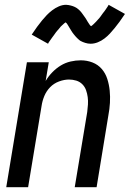

<svg xmlns="http://www.w3.org/2000/svg" viewBox="-20 -779 540 799"><path d="M6 0 92 -520H183L170 -442Q181 -461 197.5 -478Q214 -495 233 -506.5Q252 -518 273.5 -523Q295 -528 316 -528Q342 -528 365 -519Q388 -510 403.5 -492Q419 -474 426.5 -450.5Q434 -427 436.5 -402Q439 -377 437.5 -351Q436 -325 431 -299L382 0H291L343 -313Q345 -328 346 -344Q347 -360 345 -375Q343 -390 338 -404Q333 -418 322.5 -428.5Q312 -439 297.5 -443.5Q283 -448 267 -448Q247 -448 225.5 -440Q204 -432 188.5 -416Q173 -400 164.5 -379.5Q156 -359 153 -338L97 0ZM180 -597 112 -635Q124 -653 134.5 -667.5Q145 -682 155 -694Q165 -706 174.5 -716Q184 -726 197 -736Q210 -746 225 -752.5Q240 -759 255 -759Q260 -759 265 -758Q270 -757 274.5 -756Q279 -755 283 -753.5Q287 -752 291.5 -750Q296 -748 299.5 -745.5Q303 -743 306.5 -740Q310 -737 313 -734Q316 -731 319 -727Q322 -723 324.5 -719.5Q327 -716 329.5 -712.5Q332 -709 334.5 -705.5Q337 -702 339 -698.5Q341 -695 344 -690Q347 -685 349.5 -681.5Q352 -678 353.5 -675.5Q355 -673 359 -670Q362 -672 364.5 -674Q367 -676 370.5 -679.5Q374 -683 376 -685Q378 -687 380 -689Q382 -691 384 -693.5Q386 -696 388.5 -698.5Q391 -701 393.5 -704Q396 -707 398.5 -710.5Q401 -714 403.5 -717.5Q406 -721 408.5 -724.5Q411 -728 414.5 -732Q418 -736 420.5 -740.5Q423 -745 426.5 -749.5Q430 -754 432 -759L500 -721Q488 -703 477.5 -688.5Q467 -674 457 -662Q447 -650 437.5 -639.5Q428 -629 415 -619Q402 -609 387 -603Q372 -597 357 -597Q351 -597 345.5 -598Q340 -599 335 -600.5Q330 -602 325 -604Q320 -606 315.5 -608.5Q311 -611 307.5 -614.5Q304 -618 300.5 -621Q297 -624 293.5 -628.5Q290 -633 286.5 -637Q283 -641 280.5 -645Q278 -649 275.5 -653Q273 -657 270 -662Q267 -667 264 -672Q261 -677 259 -680Q257 -683 253 -686Q250 -684 247.5 -682Q245 -680 241.5 -676.5Q238 -673 235.5 -671Q233 -669 231.5 -667Q230 -665 228 -662.5Q226 -660 223.5 -657Q221 -654 218.5 -651.5Q216 -649 213.5 -645.5Q211 -642 208.5 -638.5Q206 -635 203.5 -631.5Q201 -628 197.5 -623.5Q194 -619 191.5 -615Q189 -611 185.5 -606.5Q182 -602 180 -597Z"/></svg>

Font: Iosevka Curly Medium
Style: Italic
Weight: 500
Italic angle: -9°
Monospace: yes
Designer: Belleve Invis
Foundry: Belleve Invis
Version: Version 22.1.2; ttfautohint (v1.8.4)